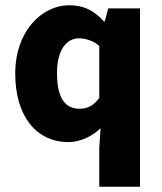

<svg xmlns="http://www.w3.org/2000/svg" viewBox="-20 -529 615 731"><path d="M358 182H513V-497H392L379 -448H375C336 -491 297 -509 243 -509C140 -509 38 -411 38 -249C38 -87 118 12 241 12C285 12 332 -10 363 -41L358 33ZM282 -115C229 -115 197 -155 197 -250C197 -343 236 -383 280 -383C305 -383 334 -375 358 -354V-156C335 -125 312 -115 282 -115Z"/></svg>

Font: Source Sans Pro
Style: Bold
Weight: 700
Designer: Paul D. Hunt
Foundry: Adobe Systems Incorporated
Version: Version 3.006;hotconv 1.0.111;makeotfexe 2.5.65597